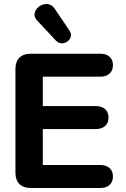

<svg xmlns="http://www.w3.org/2000/svg" viewBox="-20 -938 627 958"><path d="M57 -76.8V-593.2Q57 -630.5 76.8 -650.2Q96.5 -670 133.8 -670H481.3Q509.4 -670 526.5 -655Q543.6 -639.9 543.6 -613.4Q543.6 -586.2 526.5 -570.7Q509.4 -555.3 481.3 -555.3H193.6V-408.7H458.3Q487.2 -408.7 504.3 -393.7Q521.4 -378.6 521.4 -351.3Q521.4 -324.1 504.3 -309Q487.2 -294 458.3 -294H193.6V-114.7H481.3Q509.4 -114.7 526.5 -99.7Q543.6 -84.6 543.6 -57.3Q543.6 -30.1 526.5 -15Q509.4 0 481.3 0H133.8Q96.5 0 76.8 -19.8Q57 -39.5 57 -76.8ZM253.1 -894.2 327 -784.9Q340.2 -765.3 329.8 -746.3Q319.3 -727.2 297.5 -722.6Q275.6 -718 257.8 -736.6L165.9 -835.1Q143.4 -858.9 157.8 -885.4Q172.1 -911.8 202.9 -917.1Q233.6 -922.5 253.1 -894.2Z"/></svg>

Font: SN Pro Thin
Style: Regular
Weight: 200
Designer: Tobias Whetton
Foundry: Supernotes
Version: Version 1.003;Glyphs 3.3 (3324)